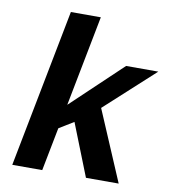

<svg xmlns="http://www.w3.org/2000/svg" viewBox="-81 -796 772 866"><g transform="rotate(10 304.5 -362.5)"><path d="M370.6 0 275.9 -239.3 209 -198.2 170.4 0H33.2L173.8 -724.6H311L230.5 -309.6L461.4 -528.3H608.9L383.3 -322.3L520.5 0Z"/></g></svg>

Font: Liberation Mono
Style: Bold Italic
Weight: 700
Italic angle: -12°
Monospace: yes
Designer: Steve Matteson
Foundry: Ascender Corporation
Version: Version 2.1.5